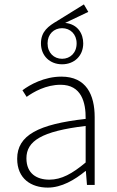

<svg xmlns="http://www.w3.org/2000/svg" viewBox="-20 -840 530 872"><path d="M197 12C260 12 319 -23 368 -63H370L375 0H410V-308C410 -409 372 -492 259 -492C181 -492 115 -455 82 -430L101 -400C133 -423 189 -455 255 -455C350 -455 370 -375 369 -300C155 -276 58 -226 58 -119C58 -28 122 12 197 12ZM204 -24C148 -24 100 -51 100 -121C100 -199 168 -244 369 -268V-102C308 -51 259 -24 204 -24ZM262 -548C317 -548 358 -586 358 -643C358 -685 335 -730 276 -736L381 -786L361 -820L240 -745C201 -722 166 -698 166 -643C166 -586 207 -548 262 -548ZM262 -573C225 -573 196 -600 196 -643C196 -685 225 -712 262 -712C299 -712 328 -685 328 -643C328 -600 299 -573 262 -573Z"/></svg>

Font: Source Sans Pro Light
Style: Regular
Weight: 300
Designer: Paul D. Hunt
Foundry: Adobe Systems Incorporated
Version: Version 3.006;hotconv 1.0.111;makeotfexe 2.5.65597